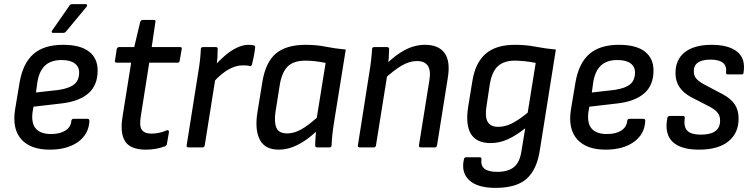

<svg xmlns="http://www.w3.org/2000/svg" viewBox="-20 -717 3661 934"><path d="M222 11Q129 11 84 -39Q39 -89 53 -182L75 -314Q91 -409 142.5 -454Q194 -499 287 -499Q370 -499 412.5 -466.5Q455 -434 455 -374Q455 -302 410 -263Q365 -224 281 -214L143 -198L138 -169Q132 -116 155 -90.5Q178 -65 229 -65Q271 -65 297.5 -81.5Q324 -98 327 -128Q328 -139 338 -139H405Q415 -139 415 -129Q412 -64 359.5 -26.5Q307 11 222 11ZM155 -267 268 -280Q319 -288 342 -307.5Q365 -327 365 -365Q365 -393 343 -409Q321 -425 280 -425Q228 -425 199.5 -398.5Q171 -372 162 -318ZM238 -557Q234 -557 232 -560.5Q230 -564 234 -569L316 -687Q321 -697 332 -697H396Q402 -697 403.5 -693.5Q405 -690 401 -684L304 -567Q297 -557 288 -557Z M690 11Q615 11 589 -29Q563 -69 576 -149L618 -412H548Q538 -412 539 -421L548 -479Q551 -488 560 -488H633L662 -610Q666 -620 674 -620H729Q739 -620 736 -610L718 -488H855Q867 -488 864 -479L854 -421Q853 -412 844 -412H706L665 -152Q657 -105 669.5 -86Q682 -67 718 -67Q737 -67 756.5 -71.5Q776 -76 791 -83Q796 -85 799 -82.5Q802 -80 802 -75L792 -17Q791 -9 782 -5Q763 2 740 6.5Q717 11 690 11Z M897 0Q886 0 888 -10L945 -369Q950 -398 953 -425.5Q956 -453 957 -478Q957 -488 968 -488H1029Q1039 -488 1039 -480Q1039 -460 1037.5 -436Q1036 -412 1032 -392L1030 -349L976 -10Q974 0 966 0ZM1014 -313 1023 -396Q1047 -423 1075 -447Q1103 -471 1132.5 -485Q1162 -499 1189 -499Q1206 -499 1215 -496Q1219 -495 1220.5 -492.5Q1222 -490 1221 -485Q1219 -465 1215 -444.5Q1211 -424 1206 -404Q1203 -393 1194 -396Q1187 -398 1179.5 -398.5Q1172 -399 1161 -399Q1136 -399 1111 -388.5Q1086 -378 1061.5 -358.5Q1037 -339 1014 -313Z M1337 11Q1268 11 1243.5 -38Q1219 -87 1232 -169L1256 -317Q1272 -415 1322.5 -457Q1373 -499 1467 -499Q1519 -499 1563.5 -490Q1608 -481 1662 -476L1605 -122Q1600 -91 1597 -63.5Q1594 -36 1593 -10Q1593 0 1582 0H1523Q1513 0 1513 -10Q1513 -25 1514.5 -42Q1516 -59 1517 -76Q1472 -34 1426.5 -11.5Q1381 11 1337 11ZM1378 -68Q1409 -68 1442.5 -86Q1476 -104 1521 -144L1564 -411Q1540 -416 1514 -419Q1488 -422 1466 -422Q1410 -422 1381.5 -395.5Q1353 -369 1342 -310L1320 -172Q1313 -123 1324.5 -95.5Q1336 -68 1378 -68Z M2027 0Q2017 0 2018 -10L2069 -328Q2084 -420 2008 -420Q1973 -420 1936 -399Q1899 -378 1846 -330L1854 -400Q1901 -448 1949 -473.5Q1997 -499 2048 -499Q2114 -499 2143 -458.5Q2172 -418 2158 -336L2106 -10Q2104 0 2096 0ZM1730 0Q1719 0 1721 -10L1777 -366Q1782 -395 1785.5 -426.5Q1789 -458 1790 -478Q1790 -488 1801 -488H1862Q1872 -488 1873 -479Q1873 -464 1871 -436Q1869 -408 1866 -388V-366L1809 -10Q1807 0 1799 0Z M2485 -499Q2539 -499 2584.5 -490Q2630 -481 2684 -476L2606 14Q2592 107 2542.5 152Q2493 197 2390 197Q2302 197 2262 159Q2222 121 2237 57Q2239 48 2248 48H2313Q2323 48 2322 58Q2318 89 2337 104Q2356 119 2399 119Q2452 119 2480.5 95.5Q2509 72 2517 16L2535 -93Q2491 -58 2450.5 -39.5Q2410 -21 2366 -21Q2299 -21 2271.5 -64.5Q2244 -108 2257 -195L2278 -323Q2292 -411 2342 -455Q2392 -499 2485 -499ZM2404 -100Q2437 -100 2470 -116.5Q2503 -133 2547 -169L2586 -411Q2562 -416 2534 -419Q2506 -422 2485 -422Q2433 -422 2403.5 -396.5Q2374 -371 2363 -309L2347 -203Q2338 -150 2352 -125Q2366 -100 2404 -100Z M2926 11Q2833 11 2788 -39Q2743 -89 2757 -182L2779 -314Q2795 -409 2846.5 -454Q2898 -499 2991 -499Q3074 -499 3116.5 -466.5Q3159 -434 3159 -374Q3159 -302 3114 -263Q3069 -224 2985 -214L2847 -198L2842 -169Q2836 -116 2859 -90.5Q2882 -65 2933 -65Q2975 -65 3001.5 -81.5Q3028 -98 3031 -128Q3032 -139 3042 -139H3109Q3119 -139 3119 -129Q3116 -64 3063.5 -26.5Q3011 11 2926 11ZM2859 -267 2972 -280Q3023 -288 3046 -307.5Q3069 -327 3069 -365Q3069 -393 3047 -409Q3025 -425 2984 -425Q2932 -425 2903.5 -398.5Q2875 -372 2866 -318Z M3380 11Q3292 11 3252 -27Q3212 -65 3226 -142Q3228 -153 3238 -153H3304Q3312 -153 3311 -142Q3305 -99 3324 -80.5Q3343 -62 3389 -62Q3483 -62 3483 -130Q3483 -152 3472.5 -166.5Q3462 -181 3436 -196L3341 -245Q3303 -266 3284.5 -294.5Q3266 -323 3266 -361Q3266 -428 3312 -463.5Q3358 -499 3442 -499Q3524 -499 3566 -465.5Q3608 -432 3597 -364Q3597 -355 3587 -355H3520Q3511 -355 3512 -364Q3520 -427 3436 -427Q3355 -427 3355 -370Q3355 -350 3366 -336Q3377 -322 3404 -307L3495 -259Q3536 -237 3554.5 -209Q3573 -181 3573 -140Q3573 -69 3523 -29Q3473 11 3380 11Z"/></svg>

Font: Sofia Sans Semi Condensed Medium
Style: Italic
Weight: 500
Italic angle: -9°
Version: Version 4.100